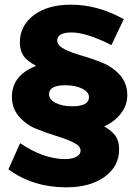

<svg xmlns="http://www.w3.org/2000/svg" viewBox="-20 -714 589 822"><path d="M457 -521Q350 -575 286 -575Q225 -575 225 -540Q225 -519 256 -503.5Q287 -488 331 -475.5Q375 -463 419 -445Q463 -427 494 -392Q525 -357 525 -307Q525 -264 498 -228.5Q471 -193 426 -173Q460 -153 475 -131.5Q490 -110 490 -74Q490 -2 428 43Q366 88 263 88Q122 88 16 11L66 -101Q167 -33 258 -33Q290 -33 307.5 -43Q325 -53 325 -69Q325 -89 294.5 -104Q264 -119 221 -132Q178 -145 135 -162.5Q92 -180 61.5 -215Q31 -250 31 -299Q31 -392 135 -432Q95 -453 80 -476Q65 -499 65 -532Q65 -604 124.5 -649Q184 -694 284 -694Q398 -694 510 -632ZM260 -349Q190 -349 190 -311Q190 -288 218 -273.5Q246 -259 289 -259Q361 -259 361 -298Q361 -320 332 -334.5Q303 -349 260 -349Z"/></svg>

Font: Montserrat arm
Style: Bold
Weight: 700
Designer: Julieta Ulanovsky
Foundry: Julieta Ulanovsky
Version: Version 6.000;PS 006.000;hotconv 1.0.88;makeotf.lib2.5.64775